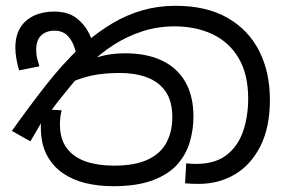

<svg xmlns="http://www.w3.org/2000/svg" viewBox="-20 -632 988 663"><path d="M370 11Q321 11 276.5 0.5Q232 -10 197 -34Q162 -58 141.5 -97Q121 -136 121 -193Q121 -204 122.5 -220.5Q124 -237 130 -255L193 -251Q190 -241 188.5 -228.5Q187 -216 187 -202Q187 -152 210.5 -120.5Q234 -89 276 -74.5Q318 -60 373 -60Q446 -60 490.5 -81Q535 -102 555 -140Q575 -178 575 -227Q575 -283 551.5 -316.5Q528 -350 487 -365Q446 -380 395 -380Q336 -380 294 -370.5Q252 -361 202 -338L289 -424Q302 -430 320 -435.5Q338 -441 361 -444.5Q384 -448 412 -448Q486 -448 539 -423Q592 -398 620 -349Q648 -300 648 -229Q648 -185 635.5 -142Q623 -99 592.5 -64.5Q562 -30 507.5 -9.5Q453 11 370 11ZM666 3Q653 3 641.5 2.5Q630 2 619 1L623 -68Q629 -67 640 -66.5Q651 -66 657 -66Q722 -66 761.5 -96Q801 -126 819 -177.5Q837 -229 837 -292Q837 -375 804.5 -430.5Q772 -486 714.5 -513.5Q657 -541 582 -541Q524 -541 470.5 -523.5Q417 -506 370 -475.5Q323 -445 284 -405L271 -391Q245 -361 223 -334.5Q201 -308 181.5 -283Q162 -258 142 -230L130 -221L85 -144L21 -180Q80 -263 137.5 -336.5Q195 -410 256 -468L274 -483Q320 -523 369 -552Q418 -581 472 -596.5Q526 -612 586 -612Q692 -612 764.5 -571Q837 -530 874.5 -457Q912 -384 912 -287Q912 -192 879 -127Q846 -62 790.5 -29.5Q735 3 666 3ZM167 -592Q216 -592 246 -568Q276 -544 291.5 -508Q307 -472 310 -434L252 -398Q248 -432 239.5 -461Q231 -490 214 -508Q197 -526 168 -526Q140 -526 122.5 -510Q105 -494 105 -459Q105 -443 108.5 -429.5Q112 -416 116 -403L46 -389Q40 -409 36.5 -429.5Q33 -450 33 -467Q33 -508 49.5 -535.5Q66 -563 96.5 -577.5Q127 -592 167 -592Z"/></svg>

Font: lsinhala85
Style: Book
Weight: 400
Designer: Jelle Bosma - Monotype Design Team
Foundry: Monotype Imaging Inc.
Version: Version 2.003